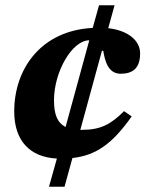

<svg xmlns="http://www.w3.org/2000/svg" viewBox="-20 -677 552 729"><path d="M225 32 255 -77C344 -87 406 -130 480 -235L451 -255C401 -205 362 -184 292 -184C289 -184 287 -184 285 -184L367 -484H372C378 -449 389 -397 438 -397C484 -397 512 -418 512 -474C512 -523 467 -561 391 -570L415 -657H356L332 -571C136 -561 34 -416 34 -254C34 -141 95 -80 196 -75L166 32ZM229 -195C197 -211 185 -244 185 -296C185 -405 254 -524 319 -524Z"/></svg>

Font: STIX Two Text
Style: Bold Italic
Weight: 700
Italic angle: -12°
Designer: Ross Mills, John Hudson & Paul Hanslow, Tiro Typeworks Ltd; with prior portions MicroPress Inc. and Coen Hoffman, Elsevi
Foundry: Tiro Typeworks Ltd
Version: Version 2.13 b171